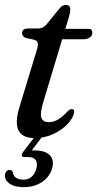

<svg xmlns="http://www.w3.org/2000/svg" viewBox="-26 -560 401 792"><path d="M117 -395.5 80.5 -403.5Q65 -410 65 -423Q65 -442.5 91 -442.5H132Q152 -442.5 166 -459.5L219 -524.5Q230.5 -539.5 246 -539.5Q264 -539.5 264 -521Q264 -509 257 -485L243.5 -441H339Q355 -441 355 -426Q355 -413 344.5 -405.5Q334 -398 316 -398H230.5L152.5 -139Q138 -90.5 145 -73.2Q152 -56 175.5 -56Q212.5 -56 251.5 -99.5Q262.5 -111 270.5 -110Q282.5 -109.5 279.5 -93.5Q273.5 -70 250.5 -46.2Q227.5 -22.5 192.5 -6.5Q157.5 9.5 116.5 9.5Q13.5 9.5 55.5 -122.5L123.5 -346Q131.5 -370 130.2 -380.5Q129 -391 117 -395.5ZM125 -6H155.5L105 60.5Q110.5 60.5 117.5 60.5Q160 60.5 179 80Q198 99.5 189.5 133Q180 168.5 148.2 190.2Q116.5 212 71 212Q33 212 12 196.2Q-9 180.5 -5 158Q-1 141.5 13 141Q23 140.5 27 150.5Q29 167 41.5 174Q54 181 70.5 181Q112 181 124.5 133.5Q129.5 112.5 121.2 100.2Q113 88 90.5 88H74.5Q64.5 88 63.8 81.8Q63 75.5 69.5 66.5Z"/></svg>

Font: Fraunces 72pt S050
Style: Italic
Weight: 400
Italic angle: -16°
Version: Version 1.000; ttfautohint (v1.8.3)